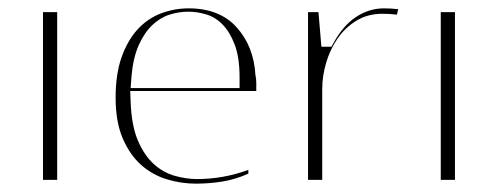

<svg xmlns="http://www.w3.org/2000/svg" viewBox="-20 -431 1190 460"><path d="M83 0V-402H117V0Z M292 -213 293 -187Q295 -130 310.5 -94Q326 -58 349 -37.5Q372 -17 399.5 -9.5Q427 -2 452 -2Q515 -2 575 -24V-15Q544 -1 512.5 4Q481 9 449 9Q414 9 379.5 -1.5Q345 -12 318 -36Q291 -60 274 -99.5Q257 -139 257 -197Q257 -254 271.5 -294.5Q286 -335 310 -361Q334 -387 366 -399Q398 -411 432 -411Q506 -411 547 -365.5Q588 -320 592 -251Q594 -242 594 -233V-231Q594 -230 594 -229V-228Q594 -227 594 -227V-225Q594 -225 594 -224Q594 -223 594 -223V-216Q594 -215 594 -215V-213ZM293 -220H554V-245Q554 -293 542.5 -323.5Q531 -354 513.5 -372Q496 -390 474 -396.5Q452 -403 431 -403Q409 -403 386.5 -396Q364 -389 345 -371Q326 -353 312.5 -323Q299 -293 295 -248Z M718 0V-402H743L750 -319H774L778 -326Q801 -369 832.5 -390Q864 -411 900 -411Q909 -411 917 -410.5Q925 -410 934 -409L931 -396Q923 -397 913.5 -397.5Q904 -398 896 -398Q861 -398 834 -381.5Q807 -365 789 -339Q771 -313 761.5 -281Q752 -249 752 -218V0Z M1036 0V-402H1070V0Z"/></svg>

Font: UN Bangla Thin
Style: Regular
Weight: 100
Designer: Desinged by Rajon, Unicode developed by Rashed (IMGN)
Version: Version 2.000;March 19, 2023;FontCreator 14.0.0.2901 64-bit